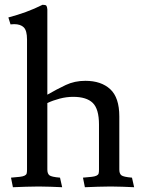

<svg xmlns="http://www.w3.org/2000/svg" viewBox="-20 -780 602 803"><path d="M15 -707Q53 -717 88.5 -730Q124 -743 158 -760Q171 -760 174 -756Q177 -752 178 -741V-384Q218 -407 255 -424.5Q292 -442 337 -442Q403 -442 441 -407Q479 -372 479 -293V-71Q479 -54 487.5 -47Q496 -40 532 -37L541 3Q512 2 492 1Q472 0 443 0Q415 0 389.5 1Q364 2 335 3L327 -37Q351 -39 364 -40.5Q377 -42 384 -45.5Q391 -49 392.5 -54.5Q394 -60 394 -71V-259Q394 -324 368 -349.5Q342 -375 286 -375Q258 -375 229.5 -367.5Q201 -360 178 -349V-71Q178 -54 186.5 -47Q195 -40 231 -37L240 3Q211 2 191 1Q171 0 142 0Q114 0 88.5 1Q63 2 34 3L26 -37Q50 -39 63 -40.5Q76 -42 83 -45.5Q90 -49 91.5 -54.5Q93 -60 93 -71V-615Q93 -652 79.5 -665.5Q66 -679 39 -679Q35 -679 31.5 -678.5Q28 -678 24 -678Z"/></svg>

Font: Lusitana
Style: Regular
Weight: 400
Designer: Ana Paula Megda
Foundry: Ana Paula Megda
Version: Version 1.000; ttfautohint (v1.1) -l 8 -r 50 -G 200 -x 14 -D